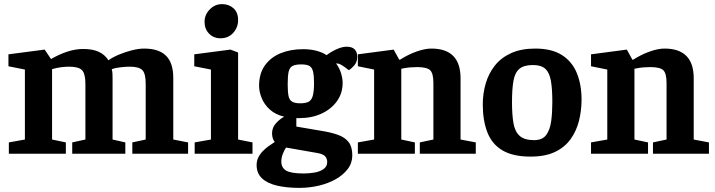

<svg xmlns="http://www.w3.org/2000/svg" viewBox="-20 -747 3474 933"><path d="M23 0V-55L101 -69V-409L21 -425V-483L197 -506L228 -460Q265 -482 305.5 -495.5Q346 -509 384 -509Q431 -509 460.5 -495Q490 -481 507 -454Q526 -468 556.5 -481Q587 -494 620.5 -502.5Q654 -511 680 -511Q752 -511 787 -476Q822 -441 822 -368V-69L894 -55V0H623V-55L688 -69V-340Q688 -389 672 -406Q656 -423 610 -423Q591 -423 565 -420Q539 -417 523 -411Q526 -401 526.5 -389Q527 -377 527 -367V-69L589 -55V0H331V-55L395 -69V-340Q395 -389 378.5 -406Q362 -423 316 -423Q299 -423 278 -420.5Q257 -418 233 -411V-69L300 -55V0Z M926 0V-55L1005 -69V-409L924 -425V-483L1100 -506L1137 -492V-69L1207 -55V0ZM1051 -561Q1018 -561 996 -583.5Q974 -606 974 -641Q974 -675 999 -701Q1024 -727 1059 -727Q1092 -727 1114.5 -707Q1137 -687 1137 -649Q1137 -614 1113.5 -587.5Q1090 -561 1051 -561Z M1434 166Q1373 166 1326 155Q1279 144 1253 119.5Q1227 95 1227 55Q1227 35 1235 18.5Q1243 2 1256.5 -12Q1270 -26 1285.5 -37Q1301 -48 1315 -57Q1308 -66 1305 -77Q1302 -88 1302 -99Q1302 -127 1321 -148Q1340 -169 1361 -180Q1319 -190 1292 -214Q1265 -238 1252 -269.5Q1239 -301 1239 -330Q1239 -390 1267.5 -429.5Q1296 -469 1344 -488.5Q1392 -508 1453 -508Q1488 -508 1517 -500.5Q1546 -493 1567 -479Q1576 -486 1592.5 -496Q1609 -506 1628.5 -513Q1648 -520 1665 -520Q1691 -520 1703.5 -507Q1716 -494 1716 -471Q1716 -445 1700.5 -428Q1685 -411 1675 -406L1655 -421Q1644 -429 1634.5 -434Q1625 -439 1613 -439Q1630 -416 1637.5 -390.5Q1645 -365 1645 -344Q1645 -294 1617.5 -255.5Q1590 -217 1542.5 -195Q1495 -173 1434 -173H1420V-132L1537 -112Q1589 -104 1623 -91.5Q1657 -79 1674.5 -56Q1692 -33 1692 8Q1692 45 1670 74Q1648 103 1612 123.5Q1576 144 1530 155Q1484 166 1434 166ZM1457 96Q1479 96 1505.5 92Q1532 88 1551 75.5Q1570 63 1570 40Q1570 24 1560 12.5Q1550 1 1519 -4L1370 -30Q1361 -17 1354 1.5Q1347 20 1347 38Q1347 68 1370.5 82Q1394 96 1457 96ZM1439 -245Q1465 -245 1479.5 -252.5Q1494 -260 1500 -281.5Q1506 -303 1506 -344Q1506 -378 1501.5 -398Q1497 -418 1484.5 -426Q1472 -434 1444 -434Q1417 -434 1402.5 -427Q1388 -420 1383 -400Q1378 -380 1378 -338Q1378 -301 1382 -281Q1386 -261 1399.5 -253Q1413 -245 1439 -245Z M1719 0V-55L1798 -69V-409L1719 -425V-483L1893 -506L1920 -457H1924Q1963 -482 2004 -496.5Q2045 -511 2076 -511Q2147 -511 2182.5 -475Q2218 -439 2218 -367V-69L2292 -55V0H2020V-55L2086 -69V-344Q2086 -390 2070.5 -405.5Q2055 -421 2007 -421Q1991 -421 1972.5 -419.5Q1954 -418 1930 -413V-69L1996 -55V0Z M2558 14Q2473 14 2422 -16Q2371 -46 2348.5 -103.5Q2326 -161 2326 -240Q2326 -292 2340 -340.5Q2354 -389 2384 -427.5Q2414 -466 2463 -488.5Q2512 -511 2581 -511Q2661 -511 2710.5 -479.5Q2760 -448 2783 -392Q2806 -336 2806 -263Q2806 -210 2793.5 -160Q2781 -110 2752.5 -70.5Q2724 -31 2676.5 -8.5Q2629 14 2558 14ZM2575 -66Q2616 -66 2634.5 -91.5Q2653 -117 2658.5 -159Q2664 -201 2664 -250Q2664 -315 2657 -354.5Q2650 -394 2630 -412.5Q2610 -431 2570 -431Q2526 -431 2504 -412.5Q2482 -394 2475 -354Q2468 -314 2468 -250Q2468 -190 2475 -149Q2482 -108 2505 -87Q2528 -66 2575 -66Z M2852 0V-55L2931 -69V-409L2852 -425V-483L3026 -506L3053 -457H3057Q3096 -482 3137 -496.5Q3178 -511 3209 -511Q3280 -511 3315.5 -475Q3351 -439 3351 -367V-69L3425 -55V0H3153V-55L3219 -69V-344Q3219 -390 3203.5 -405.5Q3188 -421 3140 -421Q3124 -421 3105.5 -419.5Q3087 -418 3063 -413V-69L3129 -55V0Z"/></svg>

Font: Faustina
Style: Bold
Weight: 700
Designer: Alfonso Garcia
Foundry: http://www.omnibus-type.com
Version: Version 1.200